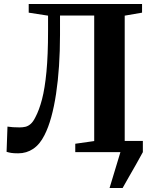

<svg xmlns="http://www.w3.org/2000/svg" viewBox="-20 -763 766 963"><path d="M529.5 180 584 0 577 -56H696.5V0Q680 31 661.5 63.2Q643 95.5 625.8 125.5Q608.5 155.5 595 180ZM71.5 6Q48.5 6 36.5 4Q24.5 2 13 -1.5L17.5 -128Q32.5 -126 45.2 -125Q58 -124 78.5 -124Q94 -124 107.8 -127.2Q121.5 -130.5 134 -141.5Q146.5 -152.5 157.5 -175Q176.5 -210.5 190.8 -265Q205 -319.5 213 -403Q221 -486.5 221 -608V-684.5L124 -699.5V-743H692.5V-699.5L605.5 -684.5V-55L696 -42V0H357.5V-42L452.5 -55.5V-685H281V-588.5Q281 -506.5 276 -431.8Q271 -357 261.2 -292.5Q251.5 -228 237 -175.5Q222.5 -123 203 -85Q180 -39 146.5 -16.5Q113 6 71.5 6Z"/></svg>

Font: Merriweather 72pt
Style: Bold
Weight: 700
Version: Version 2.100